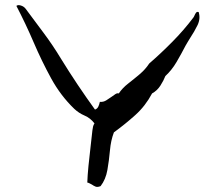

<svg xmlns="http://www.w3.org/2000/svg" viewBox="-20 -710 840 750"><path d="M756 -663Q764 -637 751.5 -611.5Q739 -586 723 -562Q718 -554 713.5 -546.5Q709 -539 705 -532Q688 -499 669.5 -467.5Q651 -436 626 -413Q619 -395 606.5 -375.5Q594 -356 574 -345Q548 -296 508.5 -260.5Q469 -225 425 -193Q413 -162 409.5 -122.5Q406 -83 399.5 -46Q393 -9 373 17Q361 22 353.5 19Q346 16 339 11Q335 9 330.5 6.5Q326 4 321 3Q322 -25 325.5 -61Q329 -97 333.5 -134Q338 -171 341 -201Q342 -209 343.5 -215.5Q345 -222 349 -228Q333 -249 310.5 -258.5Q288 -268 270 -285Q217 -336 180 -403.5Q143 -471 111.5 -544.5Q80 -618 44 -687Q50 -692 61.5 -688.5Q73 -685 80 -676Q114 -630 150 -582Q186 -534 218 -481Q250 -429 283.5 -379Q317 -329 351 -282Q360 -285 364 -293.5Q368 -302 370 -312Q384 -311 395 -318Q406 -325 416 -332Q424 -338 431 -342.5Q438 -347 444 -345Q458 -366 480.5 -383.5Q503 -401 525.5 -420Q548 -439 563 -462Q608 -501 653 -546.5Q698 -592 735 -641Q737 -643 740 -650Q742 -655 745.5 -660Q749 -665 756 -663Z"/></svg>

Font: Yuji Boku
Style: Regular
Weight: 400
Designer: Kataoka Yuji
Foundry: Kinuta Font Factory
Version: Version 3.002